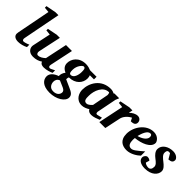

<svg xmlns="http://www.w3.org/2000/svg" viewBox="105 -1771 3033 3033"><g transform="rotate(45 1622.0 -254.0)"><path d="M304 -29V-83C257 -62 218 -53 202 -53C177 -53 172 -79 176 -102L299 -737H233L64 -705V-669L152 -661L43 -100C40 -87 39 -75 39 -64C39 -18 78 12 144 12C196 12 256 -4 304 -29Z M878 -28V-84C817 -52 804 -48 794 -48C773 -48 760 -63 768 -100L850 -488H717L639 -118C603 -85 564 -58 519 -58C494 -58 480 -86 486 -117L568 -500H499L334 -467V-433L418 -424L353 -117C341 -63 377 12 476 12C541 12 591 -5 635 -35C638 -21 651 12 720 12C777 12 851 -13 878 -28Z M1413 -417V-475H1267C1248 -483 1204 -500 1154 -500C999 -500 929 -390 929 -297C929 -234 968 -197 1021 -172C995 -145 978 -92 983 -61C908 -35 849 11 849 79C849 151 906 229 1064 229C1215 229 1340 147 1340 63C1340 5 1298 -20 1234 -48L1101 -108C1099 -119 1103 -140 1110 -159C1255 -160 1332 -256 1332 -355C1332 -379 1327 -402 1321 -417ZM1194 -360C1194 -299 1170 -206 1104 -206C1071 -206 1067 -239 1067 -285C1067 -383 1134 -448 1156 -448C1194 -448 1194 -407 1194 -360ZM1205 83C1205 114 1181 173 1090 173C1008 173 985 105 985 62C985 25 1000 -9 1044 -26L1156 23C1193 40 1205 60 1205 83Z M1930 -30V-78C1920 -76 1848 -57 1843 -57C1819 -57 1816 -67 1816 -97L1881 -427C1883 -436 1899 -468 1906 -488H1799L1792 -479C1769 -491 1738 -500 1709 -500C1494 -500 1397 -320 1397 -171C1397 -96 1441 12 1564 12C1612 12 1659 -10 1694 -33C1707 -4 1736 12 1778 12C1829 12 1884 -12 1930 -30ZM1740 -394C1693 -149 1703 -201 1688 -121C1674 -108 1639 -63 1596 -63C1536 -63 1538 -124 1538 -177C1538 -291 1596 -442 1724 -442C1735 -442 1742 -400 1740 -394Z M2388 -429C2388 -458 2364 -500 2312 -500C2262 -500 2212 -470 2176 -433L2189 -500H2120L1954 -467V-432L2038 -423L1950 0H2083L2139 -264C2151 -324 2203 -383 2266 -414L2293 -360C2361 -360 2388 -383 2388 -429Z M2813 -395C2813 -425 2769 -500 2671 -500C2500 -500 2383 -326 2383 -174C2383 -26 2477 12 2564 12C2661 12 2751 -52 2790 -90V-185C2680 -90 2640 -58 2597 -58C2541 -58 2522 -109 2522 -178C2522 -189 2524 -207 2525 -219C2658 -230 2813 -290 2813 -395ZM2683 -396C2683 -335 2601 -287 2532 -271C2550 -344 2586 -444 2648 -444C2678 -444 2683 -419 2683 -396Z M3223 -423C3223 -448 3184 -500 3101 -500C2994 -500 2899 -440 2899 -346C2899 -296 2940 -252 2982 -220C3031 -183 3064 -155 3064 -114C3064 -67 3044 -37 3004 -37C2977 -37 2936 -48 2922 -68L2940 -127C2927 -141 2907 -151 2878 -151C2851 -151 2822 -118 2822 -83C2822 -35 2869 12 2974 12C3124 12 3197 -71 3197 -148C3197 -197 3154 -236 3109 -271C3066 -304 3020 -342 3020 -383C3020 -408 3022 -445 3062 -445C3077 -445 3088 -441 3088 -441L3139 -354C3200 -358 3223 -378 3223 -423Z"/></g></svg>

Font: Veleka
Style: Bold Italic
Weight: 700
Italic angle: -12°
Designer: Stefan Peev, Context Ltd, 2016; SIL International, 1997-2014.
Foundry: Stefan Peev, Context Ltd, 2016
Version: Version 5.000